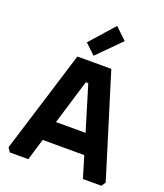

<svg xmlns="http://www.w3.org/2000/svg" viewBox="-168 -1059 1001 1170"><g transform="rotate(20 333.0 -474.0)"><path d="M18 -27 223 -690H443L648 -27L630 0H510L468 -140H198L156 0H36ZM237 -270H429L341 -560H325ZM248 -791 387 -948 462 -877 314 -728Z"/></g></svg>

Font: Oxanium ExtraLight
Style: Bold
Weight: 700
Version: Version 2.000